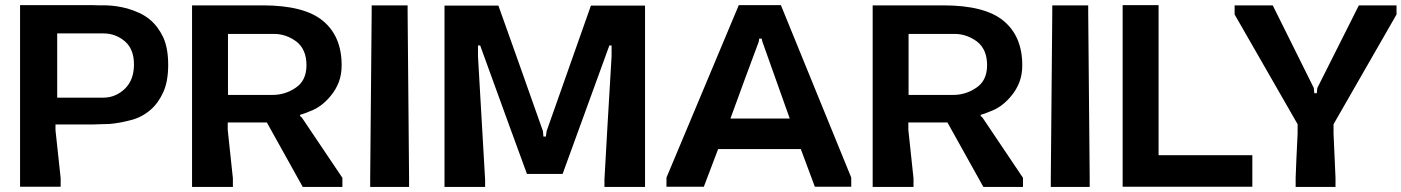

<svg xmlns="http://www.w3.org/2000/svg" viewBox="-20 -741 5562 762"><path d="M343.8 -720.7Q363.3 -719.7 402.3 -719.7Q442.4 -718.8 486.3 -707Q509.8 -700.2 533.2 -689.5Q556.6 -678.7 576.2 -662.1Q607.4 -635.7 627.9 -592.8Q647.5 -549.8 647.5 -483.4Q647.5 -418 627.9 -375Q608.4 -332 578.1 -305.7Q542 -274.4 497.1 -263.7Q452.1 -252 414.1 -249Q394.5 -248 377.9 -248Q361.3 -248 351.6 -247.1Q344.7 -247.1 324.2 -247.1Q302.7 -247.1 279.3 -247.1Q250 -247.1 224.6 -247.1Q200.2 -247.1 200.2 -247.1Q200.2 -239.3 200.2 -224.6Q207 -161.1 220.7 -34.2Q220.7 -22.5 220.7 0Q167 0 59.6 0Q59.6 -240.2 59.6 -720.7Q65.4 -720.7 76.2 -720.7Q154.3 -720.7 210.9 -720.7Q230.5 -720.7 251 -720.7Q293.9 -720.7 343.8 -720.7ZM390.6 -353.5Q438.5 -353.5 475.6 -388.7Q511.7 -423.8 511.7 -485.4Q511.7 -545.9 475.6 -577.1Q438.5 -608.4 390.6 -608.4Q330.1 -608.4 207 -608.4Q207 -523.4 207 -353.5Q252.9 -353.5 298.8 -353.5Q344.7 -353.5 390.6 -353.5Z M1178.7 -273.4Q1232.4 -194.3 1338.9 -35.2Q1338.9 -23.4 1338.9 1Q1286.1 1 1181.6 1Q1133.8 -84 1039.1 -254.9Q987.3 -254.9 883.8 -254.9Q883.8 -245.1 883.8 -225.6Q890.6 -162.1 904.3 -33.2Q904.3 -22.5 904.3 1Q850.6 1 742.2 1Q742.2 -239.3 742.2 -719.7Q835.9 -719.7 1022.5 -719.7Q1187.5 -719.7 1261.7 -658.2Q1335.9 -596.7 1335.9 -482.4Q1335.9 -444.3 1324.2 -414.1Q1312.5 -384.8 1293.9 -362.3Q1260.7 -321.3 1220.7 -303.7Q1180.7 -287.1 1170.9 -285.2Q1170.9 -283.2 1170.9 -280.3Q1172.9 -279.3 1174.8 -277.3Q1176.8 -275.4 1178.7 -273.4ZM1062.5 -364.3Q1111.3 -364.3 1153.3 -392.6Q1196.3 -420.9 1196.3 -482.4Q1196.3 -544.9 1156.2 -576.2Q1115.2 -606.4 1067.4 -606.4Q1006.8 -606.4 884.8 -606.4Q884.8 -526.4 884.8 -364.3Q929.7 -364.3 973.6 -364.3Q1018.6 -364.3 1062.5 -364.3Z M1455.1 -719.7Q1502.9 -719.7 1597.7 -719.7Q1597.7 -711.9 1597.7 -694.3Q1599.6 -474.6 1603.5 -35.2Q1603.5 -23.4 1603.5 1Q1551.8 1 1449.2 1Q1449.2 -6.8 1449.2 -23.4Q1449.2 -27.3 1449.2 -35.2Q1451.2 -254.9 1455.1 -694.3Q1455.1 -703.1 1455.1 -719.7Q1455.1 -719.7 1455.1 -719.7Z M2378.9 -28.3Q2387.7 -191.4 2407.2 -517.6Q2407.2 -532.2 2407.2 -560.5Q2404.3 -560.5 2398.4 -560.5Q2336.9 -390.6 2212.9 -50.8Q2189.5 -50.8 2141.6 -50.8Q2118.2 -50.8 2071.3 -50.8Q2008.8 -220.7 1885.7 -560.5Q1882.8 -560.5 1877 -560.5Q1877 -560.5 1877 -560.5Q1877 -560.5 1877 -560.5Q1877 -545.9 1877 -517.6Q1886.7 -354.5 1905.3 -28.3Q1905.3 -18.6 1905.3 1Q1851.6 1 1744.1 1Q1744.1 -239.3 1744.1 -718.8Q1785.2 -718.8 1868.2 -718.8Q1868.2 -718.8 1868.2 -717.8Q1868.2 -717.8 1868.2 -718.8Q1876 -718.8 1891.6 -718.8Q1900.4 -718.8 1917 -718.8Q1930.7 -718.8 1958 -718.8Q2017.6 -552.7 2134.8 -220.7Q2135.7 -213.9 2136.7 -199.2Q2140.6 -199.2 2146.5 -199.2Q2147.5 -206.1 2149.4 -220.7Q2208 -386.7 2325.2 -718.8Q2339.8 -718.8 2367.2 -718.8Q2376 -718.8 2392.6 -718.8Q2400.4 -718.8 2416 -718.8Q2457 -718.8 2540 -718.8Q2540 -478.5 2540 1Q2486.3 1 2378.9 1Q2378.9 -8.8 2378.9 -28.3Q2378.9 -28.3 2378.9 -28.3Z M2997.1 -720.7Q3024.4 -720.7 3079.1 -720.7Q3172.9 -492.2 3358.4 -36.1Q3358.4 -24.4 3358.4 0Q3310.5 0 3213.9 0Q3195.3 -49.8 3158.2 -149.4Q3048.8 -149.4 2830.1 -149.4Q2811.5 -99.6 2773.4 0Q2723.6 0 2625 0Q2625 -11.7 2625 -36.1Q2720.7 -264.6 2912.1 -720.7Q2933.6 -720.7 2955.1 -720.7Q2975.6 -720.7 2997.1 -720.7ZM2878.9 -270.5Q2957 -270.5 3114.3 -270.5Q3078.1 -372.1 3005.9 -575.2Q3004.9 -579.1 3002.9 -587.9Q3000 -587.9 2993.2 -587.9Q2992.2 -584 2991.2 -575.2Q2962.9 -499 2934.6 -422.9Q2906.2 -346.7 2878.9 -270.5Z M3879.9 -273.4Q3933.6 -194.3 4040 -35.2Q4040 -23.4 4040 1Q3987.3 1 3882.8 1Q3835 -84 3740.2 -254.9Q3688.5 -254.9 3585 -254.9Q3585 -245.1 3585 -225.6Q3591.8 -162.1 3605.5 -33.2Q3605.5 -22.5 3605.5 1Q3551.8 1 3443.4 1Q3443.4 -239.3 3443.4 -719.7Q3537.1 -719.7 3723.6 -719.7Q3888.7 -719.7 3962.9 -658.2Q4037.1 -596.7 4037.1 -482.4Q4037.1 -444.3 4025.4 -414.1Q4013.7 -384.8 3995.1 -362.3Q3961.9 -321.3 3921.9 -303.7Q3881.8 -287.1 3872.1 -285.2Q3872.1 -283.2 3872.1 -280.3Q3874 -279.3 3876 -277.3Q3877.9 -275.4 3879.9 -273.4ZM3763.7 -364.3Q3812.5 -364.3 3854.5 -392.6Q3897.5 -420.9 3897.5 -482.4Q3897.5 -544.9 3857.4 -576.2Q3816.4 -606.4 3768.6 -606.4Q3708 -606.4 3585.9 -606.4Q3585.9 -526.4 3585.9 -364.3Q3630.9 -364.3 3674.8 -364.3Q3719.7 -364.3 3763.7 -364.3Z M4156.2 -719.7Q4204.1 -719.7 4298.8 -719.7Q4298.8 -711.9 4298.8 -694.3Q4300.8 -474.6 4304.7 -35.2Q4304.7 -23.4 4304.7 1Q4252.9 1 4150.4 1Q4150.4 -6.8 4150.4 -23.4Q4150.4 -27.3 4150.4 -35.2Q4152.3 -254.9 4156.2 -694.3Q4156.2 -703.1 4156.2 -719.7Q4156.2 -719.7 4156.2 -719.7Z M4578.1 -720.7Q4578.1 -522.5 4578.1 -125Q4702.1 -125 4950.2 -125Q4950.2 -84 4950.2 0Q4778.3 0 4435.5 0Q4435.5 -240.2 4435.5 -720.7Q4482.4 -720.7 4578.1 -720.7Q4578.1 -720.7 4578.1 -720.7Z M5208 -391.6Q5262.7 -501 5373 -719.7Q5422.9 -719.7 5522.5 -719.7Q5522.5 -708 5522.5 -683.6Q5438.5 -538.1 5272.5 -248Q5272.5 -235.4 5272.5 -210.9Q5275.4 -152.3 5280.3 -35.2Q5280.3 -23.4 5280.3 1Q5227.5 1 5122.1 1Q5122.1 -11.7 5122.1 -35.2Q5124 -93.8 5129.9 -210.9Q5129.9 -223.6 5129.9 -248Q5046.9 -393.6 4879.9 -683.6Q4879.9 -695.3 4879.9 -719.7Q4929.7 -719.7 5029.3 -719.7Q5029.3 -719.7 5029.3 -719.7Q5030.3 -719.7 5031.2 -719.7Q5085.9 -610.4 5194.3 -391.6Q5194.3 -384.8 5196.3 -371.1Q5199.2 -371.1 5206.1 -371.1Q5207 -377.9 5208 -391.6Q5208 -391.6 5208 -391.6Z"/></svg>

Font: Post Neon Display
Style: Regular
Weight: 700
Designer: Ward Goes
Version: Version 1.0